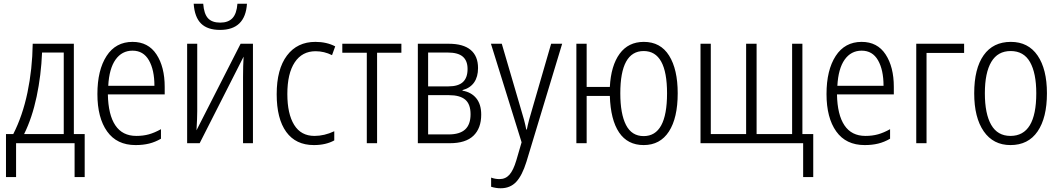

<svg xmlns="http://www.w3.org/2000/svg" viewBox="-20 -766 5667 1027"><path d="M375 -49H433V181H379V0H66V181H12V-49H51Q101 -147 127 -271.5Q153 -396 155 -532H375ZM205 -485Q200 -363 176 -249.5Q152 -136 109 -49H321V-485Z M861 -301V-261H557Q559 -152 597 -95.5Q635 -39 709 -39Q746 -39 776.5 -47.5Q807 -56 841 -75V-24Q810 -6 777.5 2Q745 10 705 10Q605 10 553 -63Q501 -136 501 -263Q501 -391 550 -466.5Q599 -542 689 -542Q773 -542 817 -475Q861 -408 861 -301ZM559 -307H806Q806 -392 776.5 -443.5Q747 -495 689 -495Q632 -495 598 -447Q564 -399 559 -307Z M1035 -171Q1035 -135 1031 -69L1267 -532H1333V0H1280V-354Q1280 -414 1283 -463L1048 0H981V-532H1035ZM1157 -606Q1090 -606 1055.5 -640Q1021 -674 1016 -746H1067Q1071 -692 1092.5 -668.5Q1114 -645 1158 -645Q1201 -645 1223.5 -669Q1246 -693 1250 -746H1301Q1292 -606 1157 -606Z M1460 -262Q1460 -396 1515 -469Q1570 -542 1667 -542Q1727 -542 1773 -518L1756 -471Q1714 -492 1668 -492Q1596 -492 1556.5 -432.5Q1517 -373 1517 -263Q1517 -157 1553.5 -98Q1590 -39 1662 -39Q1715 -39 1768 -64V-15Q1723 10 1659 10Q1562 10 1511 -60.5Q1460 -131 1460 -262Z M1997 -484V0H1942V-484H1811V-532H2127V-484Z M2454 -284V-281Q2501 -273 2527.5 -240.5Q2554 -208 2554 -153Q2554 -80 2512.5 -40Q2471 0 2386 0H2215V-532H2380Q2458 -532 2497.5 -499Q2537 -466 2537 -402Q2537 -355 2516 -325Q2495 -295 2454 -284ZM2375 -485H2270V-304H2379Q2431 -304 2456 -327Q2481 -350 2481 -397Q2481 -441 2455.5 -463Q2430 -485 2375 -485ZM2382 -257H2270V-47H2380Q2439 -47 2468 -73.5Q2497 -100 2497 -155Q2497 -209 2468.5 -233Q2440 -257 2382 -257Z M2664 -532 2763 -194Q2787 -117 2795 -73H2798Q2807 -119 2830 -194L2928 -532H2987L2796 99Q2773 173 2741 207Q2709 241 2658 241Q2633 241 2607 233V184Q2629 192 2652 192Q2684 192 2705 168.5Q2726 145 2742 91L2770 -5L2606 -532Z M3423 10Q3337 10 3291.5 -57.5Q3246 -125 3242 -253H3118V0H3063V-532H3118V-301H3242Q3248 -415 3294.5 -478.5Q3341 -542 3424 -542Q3513 -542 3559 -468.5Q3605 -395 3605 -267Q3605 -135 3558 -62.5Q3511 10 3423 10ZM3423 -38Q3548 -38 3548 -267Q3548 -493 3423 -493Q3298 -493 3298 -267Q3298 -157 3328.5 -97.5Q3359 -38 3423 -38Z M4272 -49H4330V181H4276V0H3727V-532H3782V-49H3971V-532H4027V-49H4217V-532H4272Z M4761 -301V-261H4457Q4459 -152 4497 -95.5Q4535 -39 4609 -39Q4646 -39 4676.5 -47.5Q4707 -56 4741 -75V-24Q4710 -6 4677.5 2Q4645 10 4605 10Q4505 10 4453 -63Q4401 -136 4401 -263Q4401 -391 4450 -466.5Q4499 -542 4589 -542Q4673 -542 4717 -475Q4761 -408 4761 -301ZM4459 -307H4706Q4706 -392 4676.5 -443.5Q4647 -495 4589 -495Q4532 -495 4498 -447Q4464 -399 4459 -307Z M5137 -483H4936V0H4881V-532H5137Z M5385 10Q5293 10 5242 -63.5Q5191 -137 5191 -267Q5191 -399 5241.5 -470.5Q5292 -542 5387 -542Q5480 -542 5530 -469Q5580 -396 5580 -267Q5580 -136 5530 -63Q5480 10 5385 10ZM5385 -39Q5523 -39 5523 -267Q5523 -375 5489.5 -434Q5456 -493 5386 -493Q5317 -493 5282.5 -435Q5248 -377 5248 -267Q5248 -157 5282 -98Q5316 -39 5385 -39Z"/></svg>

Font: Noto Sans Display Light Narrow
Style: Regular
Weight: 300
Width: 4
Designer: Monotype Design team
Foundry: Monotype Imaging Inc.
Version: Version 1.000